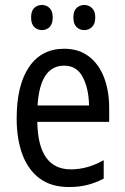

<svg xmlns="http://www.w3.org/2000/svg" viewBox="-20 -742 502 772"><path d="M238 -546Q297 -546 337.5 -515Q378 -484 398.5 -430Q419 -376 419 -308V-252H130Q133 -61 265 -61Q332 -61 397 -98V-24Q365 -7 331.5 1.5Q298 10 257 10Q186 10 139.5 -24.5Q93 -59 70 -121Q47 -183 47 -265Q47 -400 97 -473Q147 -546 238 -546ZM238 -478Q141 -478 131 -318H338Q337 -385 313 -431.5Q289 -478 238 -478ZM105 -672Q105 -698 117.5 -710Q130 -722 149 -722Q167 -722 179.5 -709.5Q192 -697 192 -672Q192 -646 179.5 -633.5Q167 -621 149 -621Q130 -621 117.5 -633.5Q105 -646 105 -672ZM275 -672Q275 -698 288 -710Q301 -722 319 -722Q337 -722 350 -709.5Q363 -697 363 -672Q363 -646 350 -633.5Q337 -621 319 -621Q300 -621 287.5 -633.5Q275 -646 275 -672Z"/></svg>

Font: Noto Sans Bengali UI Condensed
Style: Regular
Weight: 400
Width: 3
Designer: Jelle Bosma - Monotype Design Team
Foundry: Monotype Imaging Inc.
Version: Version 2.003; ttfautohint (v1.8.4.7-5d5b)